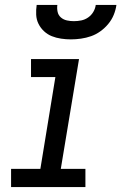

<svg xmlns="http://www.w3.org/2000/svg" viewBox="-20 -760 493 780"><path d="M25 0V-74H144L205 -447H106V-520H301L227 -74H327V0ZM268 -600Q248 -600 228 -603Q208 -606 190.5 -613Q173 -620 159 -633Q145 -646 136.5 -663Q128 -680 127 -700Q126 -720 129 -740H213Q211 -726 214 -712Q217 -698 227.5 -689Q238 -680 252 -677Q266 -674 280 -674Q295 -674 310 -677Q325 -680 338 -689Q351 -698 359 -711.5Q367 -725 369 -740H453Q450 -719 442 -699.5Q434 -680 420 -663Q406 -646 388 -633Q370 -620 350 -613Q330 -606 309 -603Q288 -600 268 -600Z"/></svg>

Font: Zed Sans Extended
Style: Italic
Weight: 400
Width: 7
Italic angle: -9°
Designer: Belleve Invis
Foundry: Belleve Invis
Version: Version 1.0.0; ttfautohint (v1.8.4)